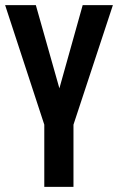

<svg xmlns="http://www.w3.org/2000/svg" viewBox="-21 -730 461 750"><path d="M152 0V-243L-1 -710H119L211 -385L302 -710H420L266 -243V0Z"/></svg>

Font: Special Gothic Condensed Medium
Style: Regular
Weight: 500
Width: 3
Designer: Alistair McCready
Foundry: Monolith
Version: Version 1.000; ttfautohint (v1.8.4.7-5d5b)